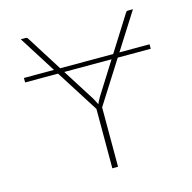

<svg xmlns="http://www.w3.org/2000/svg" viewBox="-104 -806 909 910"><g transform="rotate(-15 351.0 -351.5)"><path d="M190.5 -522 76 -703H100Q107.5 -703 111.5 -695.5L221 -522H481L590.5 -695.5Q594.5 -703 602.5 -703H626.5L511.5 -522H659.5V-500H497.5L365 -291.5V0H337V-291.5L204.5 -500H43V-522ZM351.5 -310Q354.5 -318.5 358.8 -326.2Q363 -334 368 -343L467 -500H235L334.5 -343Q339.5 -334 343.8 -326Q348 -318 351.5 -310Z"/></g></svg>

Font: Lato Thin
Style: Regular
Weight: 200
Designer: Lukasz Dziedzic
Foundry: tyPoland Lukasz Dziedzic
Version: Version 2.007; 2014-02-27